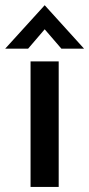

<svg xmlns="http://www.w3.org/2000/svg" viewBox="-56 -734 350 754"><path d="M64 0V-493H174.5V0ZM-35.5 -543 119.5 -713.5 274 -543H185L119.5 -619L54.5 -543Z"/></svg>

Font: HK Grotesk SemiBold
Style: Regular
Weight: 600
Designer: Alfredo Marco Pradil
Foundry: Hanken Design Co.
Version: Version 3.001;FEAKit 1.0